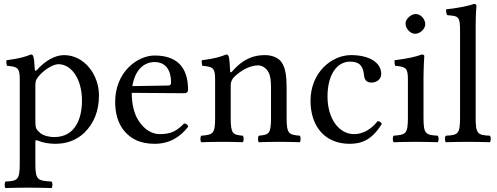

<svg xmlns="http://www.w3.org/2000/svg" viewBox="-20 -718 2518 972"><path d="M175 -331C201 -363 246.8 -393 276 -393C340 -393 395 -321 395 -208C395 -126 366 -24 254 -24C236 -24 201 -29 183 -45.1C162.9 -63.1 159 -68.9 159 -105V-287C159 -308 163.4 -316.7 175 -331ZM156 -368C154.5 -398 152.7 -423.7 148 -434C145.9 -438.6 144 -442 136 -442C108 -431 82 -422 13 -413C11 -407 13 -391 15 -385C69 -380 80 -375 80 -317V110C80 193 69 198 8 201C2 207 2 228 8 234C43 233 80 232 120 232C160 232 208 233 241 234C247 228 247 207 241 201C170 197 159 193 159 110V2C159 -11 162.8 -9.7 173 -5.5C197.5 4.4 228.4 10 260 10C316 10 366 -7 407 -46C454 -92 481 -154 481 -235C481 -341 406 -439 304 -439C257.5 -439 206.5 -408.5 167 -364C161.4 -357.7 156.5 -358.4 156 -368Z M650 -282C669 -395 739 -404 763 -404C801 -404 846 -383 846 -299C846 -290 842 -285.2 831 -285ZM912 -93C875 -55 846 -39 788 -39C752 -39 710 -60 679 -111C659 -144 647 -190 647 -248L913 -246C925 -246 932 -252 932 -263C932 -347 902 -437 763 -437C676 -437 563 -354 563 -202C563 -146 577 -92 610 -54C644 -14 691 10 763 10C839 10 893 -25 933 -77C930 -87 924 -92 912 -93Z M1157 -358C1150.9 -351 1145.3 -348.6 1145 -358C1144 -385 1141.7 -423.7 1137 -434C1134.9 -438.6 1133 -442 1125 -442C1097 -431 1071 -422 1002 -413C1000 -407 1002 -391 1004 -385C1058 -380 1069 -375 1069 -317V-122C1069 -40 1059 -36 999 -31C993 -25 993 -4 999 2C1029 1 1069 0 1109 0C1149 0 1179 1 1209 2C1215 -4 1215 -25 1209 -31C1158 -36 1148 -40 1148 -122V-286C1148 -307 1157 -319 1165 -328C1203 -365 1248 -387 1287 -387C1307 -387 1328 -374 1340 -351C1350 -331 1352 -304 1352 -274V-122C1352 -40 1342 -36 1290 -31C1285 -25 1285 -4 1290 2C1320 1 1352 0 1392 0C1432 0 1468 1 1498 2C1503 -4 1503 -25 1498 -31C1442 -36 1431 -40 1431 -122V-271C1431 -326 1427 -374 1404 -405C1387 -427 1356 -439 1321 -439C1272 -439 1216.3 -426 1157 -358Z M1913 -91C1909 -100 1901 -104 1892 -105C1858 -61 1815 -39 1772 -39C1699 -39 1638 -113 1638 -230C1638 -340 1686 -406 1752 -406C1811 -406 1819 -371 1823 -336C1826 -309 1840 -300 1861 -300C1882 -300 1910 -313 1910 -344C1910 -399 1853 -439 1757 -439C1658 -439 1552 -350 1552 -208C1552 -79 1624 10 1750 10C1810 10 1863 -9 1913 -91Z M2033 -599C2033 -573 2057 -547 2081 -547C2109 -547 2133 -573.9 2133 -595C2133 -619 2112 -647 2085 -647C2061 -647 2033 -623 2033 -599ZM2124 -122V-321.3C2124 -371 2128 -435 2128 -435C2128 -439 2123 -442 2115 -442C2086.5 -431 2047 -422 1978 -413C1976 -407 1978 -391 1980 -385C2034.5 -379.9 2045 -374 2045 -317V-122C2045 -39 2034 -36 1973 -31C1967 -25 1967 -4 1973 2C2006 1 2045 0 2085 0C2125 0 2163 1 2196 2C2202 -4 2202 -25 2196 -31C2135 -35 2124 -39 2124 -122Z M2309 -122C2309 -39 2298 -34 2237 -31C2231 -25 2231 -4 2237 2C2272 1 2309 0 2349 0C2389 0 2427 1 2460 2C2466 -4 2466 -25 2460 -31C2399 -34 2388 -39 2388 -122V-583C2388 -648 2392 -688 2392 -688C2392 -695 2388 -698 2379 -698C2354 -688 2279 -674 2239 -671C2237 -663 2239 -647 2245 -641C2303 -637 2309 -634 2309 -559Z"/></svg>

Font: Libertinus Serif
Style: Regular
Weight: 400
Designer: Philipp H. Poll
Foundry: Khaled Hosny
Version: Version 6.2